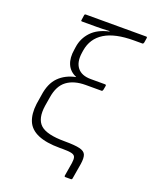

<svg xmlns="http://www.w3.org/2000/svg" viewBox="-150 -765 775 977"><g transform="rotate(20 237.0 -276.5)"><path d="M327 130Q321 130 322 123L334 51Q337 30 333.5 19Q330 8 314.5 4Q299 0 268 0H249Q176 0 131.5 -19Q87 -38 71 -76Q55 -114 62 -170L70 -220Q79 -286 114 -321Q149 -356 204 -367V-368Q168 -383 154 -416Q140 -449 148 -496L150 -510Q157 -559 190.5 -594.5Q224 -630 285 -643L284 -645Q261 -644 245.5 -643.5Q230 -643 213 -643H136Q129 -643 131 -650L135 -677Q136 -683 142 -683H469Q475 -683 474 -676L470 -651Q468 -643 463 -643H417Q315 -643 259 -608.5Q203 -574 192 -507L190 -494Q182 -441 205 -412Q228 -383 278 -383H355Q362 -383 361 -376L357 -354Q355 -346 350 -346H264Q201 -346 162.5 -317.5Q124 -289 114 -224L106 -176Q95 -103 129.5 -71.5Q164 -40 261 -40Q317 -40 343.5 -33.5Q370 -27 376.5 -10Q383 7 378 40L364 123Q363 130 357 130Z"/></g></svg>

Font: Sofia Sans ExtraLight
Style: Italic
Weight: 250
Italic angle: -9°
Version: Version 4.100-B